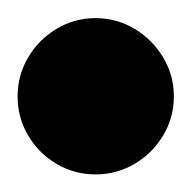

<svg xmlns="http://www.w3.org/2000/svg" viewBox="-57 -1088 215 215"><path d="M-37.3 -980Q-37.3 -956.3 -25.5 -936.3Q-13.7 -916.3 6.3 -904.5Q26.3 -892.7 50 -892.7Q73.7 -892.7 93.7 -904.5Q113.7 -916.3 125.7 -936.3Q137.7 -956.3 137.7 -980Q137.7 -1003.7 125.7 -1023.7Q113.7 -1043.7 93.7 -1055.7Q73.7 -1067.7 50 -1067.7Q26.3 -1067.7 6.3 -1055.7Q-13.7 -1043.7 -25.5 -1023.7Q-37.3 -1003.7 -37.3 -980Z"/></svg>

Font: Linefont Thin
Style: Regular
Weight: 100
Monospace: yes
Version: Version 3.002;gftools[0.9.33]